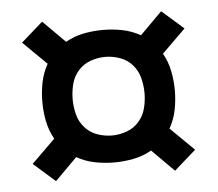

<svg xmlns="http://www.w3.org/2000/svg" viewBox="-39 -596 579 511"><g transform="rotate(-5 250.0 -340.0)"><path d="M409 -127 350 -186Q327 -173 301.5 -168Q276 -163 250 -163Q224 -163 198.5 -168Q173 -173 150 -186L91 -127L33 -178L96 -240Q83 -263 78 -288.5Q73 -314 73 -340Q73 -366 78 -391.5Q83 -417 96 -440L33 -502L91 -553L150 -494Q173 -507 198.5 -512Q224 -517 250 -517Q276 -517 301.5 -512Q327 -507 350 -494L409 -553L467 -502L404 -440Q417 -417 422 -391.5Q427 -366 427 -340Q427 -314 422 -288.5Q417 -263 404 -240L467 -178ZM250 -235Q270 -235 289.5 -242Q309 -249 322.5 -264.5Q336 -280 341 -300Q346 -320 346 -340Q346 -360 341 -380Q336 -400 322.5 -415.5Q309 -431 289.5 -438Q270 -445 250 -445Q230 -445 210.5 -438Q191 -431 177.5 -415.5Q164 -400 159 -380Q154 -360 154 -340Q154 -320 159 -300Q164 -280 177.5 -264.5Q191 -249 210.5 -242Q230 -235 250 -235Z"/></g></svg>

Font: Iosevka SS10 Medium
Style: Regular
Weight: 500
Monospace: yes
Designer: Belleve Invis
Foundry: Belleve Invis
Version: Version 28.0.6; ttfautohint (v1.8.4)